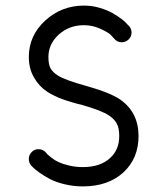

<svg xmlns="http://www.w3.org/2000/svg" viewBox="-20 -663 600 686"><path d="M280 -643Q309 -643 336 -635Q363 -627 381.5 -616.5Q400 -606 414.5 -595Q429 -584 435 -576L442 -569Q450 -559 450 -547Q450 -532 439.5 -522Q429 -512 415 -512Q398 -512 387 -526Q383 -531 375 -539Q367 -547 339 -560Q311 -573 280 -573Q227 -573 190 -539.5Q153 -506 153 -459Q153 -433 160.5 -419Q168 -405 187 -393Q212 -377 288 -356Q374 -332 410 -307Q475 -261 475 -177Q475 -98 422 -48Q367 3 276 3Q243 3 211.5 -4.5Q180 -12 159 -23Q138 -34 122 -45.5Q106 -57 99 -64L91 -72Q83 -82 83 -95Q83 -109 93 -119.5Q103 -130 117 -130Q134 -130 145 -117Q146 -115 149.5 -111.5Q153 -108 164.5 -99Q176 -90 190 -83.5Q204 -77 227 -71.5Q250 -66 276 -66Q339 -66 374 -99Q406 -128 406 -177Q406 -205 397.5 -221Q389 -237 370 -250Q344 -268 270 -289Q269 -289 257 -292Q245 -295 242.5 -296Q240 -297 229.5 -300Q219 -303 215 -304.5Q211 -306 202 -309Q193 -312 188 -314.5Q183 -317 175.5 -320.5Q168 -324 161.5 -327.5Q155 -331 149 -335Q120 -354 101.5 -386Q83 -418 83 -459Q83 -536 141.5 -589.5Q200 -643 280 -643Z"/></svg>

Font: Brass Mono
Style: Regular
Weight: 400
Monospace: yes
Version: Version 1.100; ttfautohint (v1.8.3) -l 8 -r 50 -G 200 -x 14 